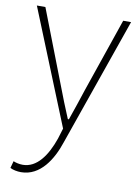

<svg xmlns="http://www.w3.org/2000/svg" viewBox="-87 -585 641 887"><g transform="rotate(10 234.0 -141.5)"><path d="M74 244C165 244 218 156 245 74L455 -527H418L300 -183C285 -138 267 -82 250 -35H245C225 -82 203 -138 186 -183L53 -527H13L231 12L216 61C187 145 142 209 76 209C60 209 43 205 32 200L23 233C36 240 56 244 74 244Z"/></g></svg>

Font: Source Han Sans CN ExtraLight
Style: Regular
Weight: 250
Designer: Ryoko NISHIZUKA (kana & ideographs); Paul D. Hunt (Latin, Greek & Cyrillic); Wenlong ZHANG (bopomofo); Sandoll Communica
Foundry: Adobe Systems Incorporated
Version: Version 1.004;PS 1.004;hotconv 16.6.51;makeotf.lib2.5.65220